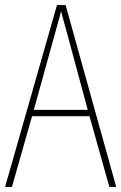

<svg xmlns="http://www.w3.org/2000/svg" viewBox="-20 -735 477 755"><path d="M410 0 332 -278H106L27 0H0L204 -715H238L437 0ZM243 -607Q237 -629 231.5 -648.5Q226 -668 220 -691Q215 -669 209 -649.5Q203 -630 197 -606L113 -303H325Z"/></svg>

Font: Noto Sans Myanmar Condensed Thin
Style: Regular
Weight: 100
Width: 3
Designer: Monotype Design Team
Foundry: Monotype Imaging Inc.
Version: Version 2.107; ttfautohint (v1.8.4.7-5d5b)